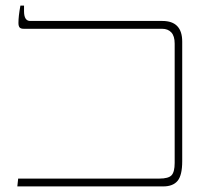

<svg xmlns="http://www.w3.org/2000/svg" viewBox="-20 -667 729 687"><path d="M45 -28H550Q583 -28 594 -40Q605 -52 605 -84V-511Q605 -538 593 -551Q581 -564 560 -564H65Q54 -564 50 -569Q46 -574 46 -585Q46 -609 53 -647H66V-627Q66 -592 88 -592H561Q632 -592 632 -518V-90Q632 -40 615.5 -20Q599 0 564 0H42Z"/></svg>

Font: Noto Serif Hebrew NarrowThin
Style: Regular
Weight: 250
Width: 4
Designer: Monotype Design Team
Foundry: Monotype Imaging Inc.
Version: Version 1.000